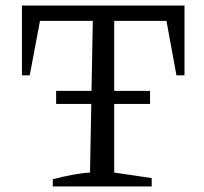

<svg xmlns="http://www.w3.org/2000/svg" viewBox="-20 -671 734 691"><path d="M644 -651V-400H615L579 -596H391V-50L526 -30V0H170V-26Q205 -35 238.5 -41.5Q272 -48 304 -50L314 -596H124L87 -400H59V-651ZM182 -344H520V-297H182Z"/></svg>

Font: Piazzolla 24pt
Style: Regular
Weight: 400
Designer: Juan Pablo del Peral
Foundry: Huerta Tipografica
Version: Version 2.005